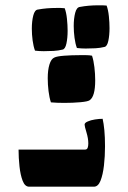

<svg xmlns="http://www.w3.org/2000/svg" viewBox="-20 -704 481 724"><path d="M311 -246Q322 -251 338 -253.5Q354 -256 367 -256Q371 -239 373.5 -213Q376 -187 376 -152Q376 -115 372 -80Q368 -45 359 -22.5Q350 0 334 0H90Q74 0 65.5 -22Q57 -44 53.5 -76.5Q50 -109 50 -140H301Q308 -140 310.5 -146.5Q313 -153 313 -163Q313 -182 306 -205Q299 -228 299 -234Q299 -241 311 -246ZM123 -668Q155 -674 193 -674Q201 -674 208.5 -674Q216 -674 224 -673Q230 -657 232.5 -633Q235 -609 235 -588Q235 -561 230.5 -540Q226 -519 216 -517Q200 -513 182 -512Q164 -511 145 -511Q137 -511 128.5 -511.5Q120 -512 112 -513Q106 -529 103 -551.5Q100 -574 100 -596Q100 -624 105.5 -645.5Q111 -667 123 -668ZM282 -678Q314 -684 351 -684Q359 -684 366.5 -684Q374 -684 382 -683Q388 -667 390.5 -643Q393 -619 393 -598Q393 -571 388.5 -550Q384 -529 374 -527Q358 -523 340 -522Q322 -521 303 -521Q295 -521 286.5 -521.5Q278 -522 270 -523Q264 -539 261 -561.5Q258 -584 258 -606Q258 -634 263.5 -655.5Q269 -677 282 -678ZM185 -487Q195 -492 223 -494Q251 -496 279 -496Q293 -496 305 -496Q317 -496 327 -494Q333 -476 336 -450.5Q339 -425 339 -401Q339 -340 318 -326Q311 -321 282.5 -318.5Q254 -316 223 -316Q209 -316 196 -316.5Q183 -317 172 -318Q166 -336 163 -360.5Q160 -385 160 -409Q160 -440 166.5 -461Q173 -482 185 -487Z"/></svg>

Font: Alkalami
Style: Regular
Weight: 400
Designer: Becca Hirsbrunner Spalinger
Foundry: SIL International
Version: Version 2.000